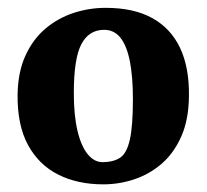

<svg xmlns="http://www.w3.org/2000/svg" viewBox="-20 -820 540 502"><path d="M250 -338Q183 -338 132.2 -363.5Q81.5 -389 53.2 -441Q25 -493 26 -573Q27 -632.5 46.8 -675.2Q66.5 -718 99.2 -745.5Q132 -773 172.5 -786.2Q213 -799.5 256.5 -799.5Q329.5 -799.5 378 -772.8Q426.5 -746 450.8 -694.8Q475 -643.5 474 -569Q473.5 -507.5 454.2 -463.8Q435 -420 403 -392.2Q371 -364.5 331.2 -351.2Q291.5 -338 250 -338ZM249.5 -396Q277.5 -396.5 294.5 -408Q311.5 -419.5 319.5 -455Q327.5 -490.5 327.5 -561Q327.5 -619.5 319.5 -660Q311.5 -700.5 294.8 -721.5Q278 -742.5 251 -742Q212 -741.5 192.5 -704Q173 -666.5 173 -576.5Q173 -517.5 182.8 -477.2Q192.5 -437 209.8 -416.2Q227 -395.5 249.5 -396Z"/></svg>

Font: Merriweather 24pt Black
Style: Regular
Weight: 900
Designer: Eben Sorkin
Foundry: Eben Sorkin
Version: Version 2.100